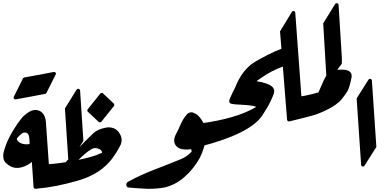

<svg xmlns="http://www.w3.org/2000/svg" viewBox="-29 -1179 2433 1199"><path d="M261.2 -599.1Q260.3 -597.2 257.6 -595.2Q254.9 -593.3 253.4 -592.8L154.8 -574.2L70.3 -558.6Q62.5 -557.1 58.3 -562.7Q54.2 -568.4 57.6 -575.2L114.3 -689Q115.2 -690.9 117.9 -692.9Q120.6 -694.8 123 -695.3Q173.3 -704.1 218.5 -712.6Q263.7 -721.2 305.7 -729.5Q313.5 -731 317.9 -725.3Q322.3 -719.7 318.4 -712.9Z M276.9 -142.1 202.6 -6.3Q200.7 -2.4 197 -1Q193.4 0.5 189.9 -0.2Q186.5 -1 183.8 -3.7Q181.2 -6.3 180.7 -10.7L169.9 -168Q155.8 -155.8 140.4 -147.7Q125 -139.6 106 -134.3Q91.3 -130.4 77.6 -130.4Q40 -130.4 7.8 -161.1Q-8.8 -177.2 -8.8 -204.1Q-8.8 -210.9 -8.3 -217.8Q-7.8 -224.6 -5.4 -231.9Q0 -252.4 8.5 -274.9Q17.1 -297.4 28.3 -319.8Q39.6 -342.3 52.2 -363Q64.9 -383.8 78.1 -403.3Q92.8 -423.8 103 -437Q113.3 -450.2 119.6 -455.6V-455.1Q158.7 -492.2 192.9 -492.2Q204.1 -492.2 215.3 -487.8Q257.3 -471.2 258.8 -400.4ZM136.7 -349.1Q132.8 -350.1 130.1 -350.8Q127.4 -351.6 124.5 -351.6Q115.2 -351.6 106.4 -344.2Q89.4 -331.1 79.1 -317.9V-318.4Q76.2 -314.5 76.2 -312Q76.2 -308.1 78.6 -304.2Q87.4 -288.6 110.8 -281.2H110.4Q116.2 -279.8 122.6 -278.8Q128.9 -277.8 135.3 -277.8Q145.5 -277.8 155.3 -279.8Q155.8 -282.2 155.8 -284.9Q155.8 -287.6 155.8 -290Q155.8 -296.9 155 -304.7Q154.3 -312.5 153.3 -321.3Q150.4 -343.8 136.7 -349.1Z M681.2 -532.7Q684.1 -529.3 684.6 -525.1Q685.1 -521 682.6 -517.1Q662.6 -492.2 643.1 -467.8Q623.5 -443.4 604 -418.9Q600.6 -415 595.7 -414.8Q590.8 -414.6 586.9 -418L520 -481Q516.6 -484.4 516.1 -488.5Q515.6 -492.7 518.6 -496.1Q529.8 -510.3 540.8 -524.2Q551.8 -538.1 563 -551.8Q571.3 -562.5 579.8 -572.8Q588.4 -583 596.7 -594.2Q600.1 -598.1 605.2 -598.6Q610.4 -599.1 614.3 -595.7Z M376.5 -502 449.2 -618.7Q454.1 -626 462.2 -624Q470.2 -622.1 471.2 -613.3L491.7 -299.8L418.9 -183.1Q414.1 -175.8 406 -177.5Q397.9 -179.2 397 -188.5ZM207 -138.2Q208 -142.1 210.9 -144.8Q213.9 -147.5 217.8 -147.9Q281.7 -153.3 322 -158Q362.3 -162.6 381.8 -166.5Q423.3 -214.4 466.1 -259.3Q508.8 -304.2 555.7 -348.6Q579.6 -371.1 628.9 -381.3Q635.7 -382.8 640.9 -383.3Q646 -383.8 650.9 -383.8Q687 -383.8 710 -356.9Q730.5 -331.1 730.5 -304.7Q730.5 -285.6 720.7 -267.1V-267.6Q709.5 -246.1 698.2 -227.8Q687 -209.5 674.8 -192.9Q637.7 -142.6 584 -107.4Q530.3 -72.3 460 -51.8Q390.6 -31.7 327.1 -19Q263.7 -6.3 205.1 -1.5Q202.1 0 197.8 0Q192.4 0 188.7 -4.2Q185.1 -8.3 186 -13.7ZM606 -234.9Q599.6 -246.1 580.6 -252Q571.8 -254.4 565.4 -254.4Q555.7 -254.4 544.9 -249Q521.5 -235.8 501 -218Q480.5 -200.2 461.4 -180.7Q502 -189 539.1 -199.5Q576.2 -210 609.4 -225.6Q608.4 -229.5 606 -234.9Z M995.1 -7.8Q973.1 -3.9 950.7 -2Q928.2 0 904.3 0Q899.4 0 894.3 0Q889.2 0 883.8 -0.5Q856.9 -1.5 829.3 -3.4Q801.8 -5.4 775.4 -7.8Q759.8 -8.8 759.8 -25.4Q759.8 -36.6 769 -43Q807.6 -64.5 847.9 -83Q888.2 -101.6 931.2 -118.2Q973.6 -134.3 1015.4 -150.9Q1057.1 -167.5 1099.1 -184.6Q1119.1 -192.4 1136.2 -204.3Q1153.3 -216.3 1167.5 -231.9V-233.4Q1167 -233.9 1167 -235.4Q1167 -236.3 1166.7 -237.5Q1166.5 -238.8 1166.5 -240.7L1167 -239.3Q1166.5 -241.7 1165.8 -243.7Q1165 -245.6 1164.1 -247.6Q1156.7 -246.1 1149.7 -245.6Q1142.6 -245.1 1134.8 -245.1Q1130.9 -245.1 1126.7 -245.4Q1122.6 -245.6 1119.6 -246.1Q1087.4 -248.5 1072.3 -266.6V-266.1Q1065.4 -273.9 1062 -282.5Q1058.6 -291 1058.6 -301.3Q1058.6 -318.8 1068.8 -338.9Q1077.1 -354.5 1084.5 -370.1Q1091.8 -385.7 1099.1 -402.3Q1114.3 -438 1138.7 -465.3Q1150.4 -477.5 1165 -477.5Q1168.9 -477.5 1172.4 -477.1Q1175.8 -476.6 1179.7 -474.6H1179.2Q1188.5 -470.7 1195.8 -466.6Q1203.1 -462.4 1208.5 -457Q1256.8 -407.7 1256.8 -339.4V-332.5Q1255.9 -297.4 1245.8 -262.2Q1235.8 -227.1 1218.8 -193.4Q1201.2 -161.1 1177.2 -130.6Q1153.3 -100.1 1123.5 -74.2Q1064 -22 995.6 -7.8Z M1223.1 -408.2Q1333.5 -422.9 1420.2 -448.2Q1506.8 -473.6 1571.3 -511.2Q1565.9 -514.2 1554.2 -517.1H1554.7Q1539.6 -520 1521.5 -522Q1503.4 -523.9 1481 -524.9Q1459 -525.9 1443.4 -527.1Q1427.7 -528.3 1417.5 -530.8Q1406.2 -532.2 1403.3 -541.3Q1400.4 -550.3 1407.2 -565.4Q1415 -584 1424.1 -602.1Q1433.1 -620.1 1442.4 -638.7H1441.9Q1446.3 -647.5 1450.9 -656.2Q1455.6 -665 1460 -673.8Q1460.9 -676.3 1464.4 -678.5Q1467.8 -680.7 1470.2 -680.7Q1486.3 -681.6 1511 -679.4Q1535.6 -677.2 1569.8 -672.4Q1605 -667 1629.6 -658.9Q1654.3 -650.9 1668.5 -639.6Q1675.3 -633.8 1679.4 -626.2Q1683.6 -618.7 1683.6 -609.4Q1683.6 -604 1681.9 -598.1Q1680.2 -592.3 1677.7 -585.9Q1673.3 -574.7 1669.4 -565.7Q1665.5 -556.6 1662.1 -549.8Q1661.1 -548.8 1660.9 -547.6Q1660.6 -546.4 1660.2 -545.4Q1650.4 -524.9 1638.9 -506.1Q1627.4 -487.3 1615.2 -467.8L1606.4 -454.6Q1568.8 -399.9 1472.9 -351.8Q1377 -303.7 1222.7 -264.2L1200.2 -259.3Q1193.4 -257.8 1189 -262.2Q1184.6 -266.6 1186 -273.4L1210.9 -397.9Q1211.4 -401.9 1215.1 -404.5Q1218.8 -407.2 1222.7 -407.2L1224.6 -408.2Z M1719.7 -982.9 1793.5 -1104.5Q1795.4 -1108.4 1799.1 -1109.6Q1802.7 -1110.8 1806.2 -1110.1Q1809.6 -1109.4 1812 -1106.7Q1814.5 -1104 1814.9 -1099.6L1856.4 -533.7L1785.2 -426.8Q1780.3 -418.9 1772.5 -421.1Q1764.6 -423.3 1763.7 -432.1L1737.3 -763.2Q1700.7 -750 1665.8 -731.7Q1630.9 -713.4 1595.7 -688.5Q1557.1 -661.6 1524.2 -629.4Q1491.2 -597.2 1463.4 -558.1Q1461.4 -555.7 1458 -554.2Q1454.6 -552.7 1451.7 -553.7L1429.7 -558.1Q1424.3 -559.1 1421.6 -563.5Q1418.9 -567.9 1420.4 -572.8Q1441.9 -654.3 1478.5 -709.5Q1515.1 -764.6 1565.4 -794.4Q1611.3 -820.8 1652.6 -841.3Q1693.8 -861.8 1728.5 -874.5Z M1993.7 -679.2Q2006.3 -706.1 2021 -722.4Q2035.6 -738.8 2051.3 -739.7Q2066.4 -744.1 2095.2 -744.1Q2100.6 -744.1 2106.2 -744.1Q2111.8 -744.1 2117.7 -743.7Q2146 -741.7 2158.4 -728.8Q2170.9 -715.8 2165.5 -691.4Q2153.8 -633.8 2141.6 -611.3V-611.8Q2130.4 -591.3 2106 -561Q2091.3 -543 2067.9 -525.9Q2044.4 -508.8 2015.1 -494.6Q1989.7 -481.9 1965.3 -472.2Q1940.9 -462.4 1917.5 -456.1Q1894 -449.2 1869.4 -443.4Q1844.7 -437.5 1819.8 -431.2L1781.2 -421.9Q1774.4 -420.4 1770.3 -424.3Q1766.1 -428.2 1767.1 -435.1L1788.6 -559.6Q1789.6 -563.5 1792.5 -566.2Q1795.4 -568.8 1798.8 -569.3Q1841.3 -574.7 1881.1 -582.5Q1920.9 -590.3 1959.5 -602.1Z M2031.2 -681.6Q2028.3 -678.2 2024.7 -677.2Q2021 -676.3 2017.8 -677.2Q2014.6 -678.2 2012.2 -680.9Q2009.8 -683.6 2009.8 -688L1989.3 -1033.2L2063.5 -1153.3Q2068.4 -1160.6 2076.4 -1158.7Q2084.5 -1156.7 2085.4 -1147.9L2105.5 -822.8Q2105.5 -818.8 2105.7 -814.7Q2106 -810.5 2106 -806.2Q2106 -801.3 2105.7 -794.2Q2105.5 -787.1 2105.5 -781.2Z M2198.2 -564.5 2271.5 -680.7Q2273.9 -684.6 2277.6 -685.8Q2281.2 -687 2284.7 -686.3Q2288.1 -685.5 2290.5 -682.9Q2293 -680.2 2293.5 -675.8L2321.3 -261.2L2247.6 -145Q2242.7 -137.2 2234.9 -139.2Q2227.1 -141.1 2226.1 -149.9Z"/></svg>

Font: Aref Ruqaa
Style: Bold
Weight: 700
Designer: Abdullah Aref
Version: Version 1.002